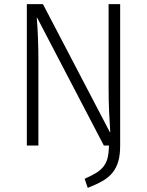

<svg xmlns="http://www.w3.org/2000/svg" viewBox="-20 -705 712 930"><path d="M506 -685H562V0Q562 45 553 76.5Q544 108 525 131.5Q506 155 476 172Q446 189 405 205L390 161Q424 146 446.5 132Q469 118 482.5 100Q496 82 501.5 58.5Q507 35 508 0H483L160 -619H158Q162 -573 164 -520Q166 -467 166 -404V0H110V-685H188L512 -65H514Q511 -110 508.5 -163.5Q506 -217 506 -280Z"/></svg>

Font: Jldddboxgfspflltxgxzjzlszac
Style: Regular
Weight: 300
Designer: Carrois Corporate & Edenspiekermann
Foundry: Carrois Corporate GbR & Edenspiekermann AG
Version: Version 2.001